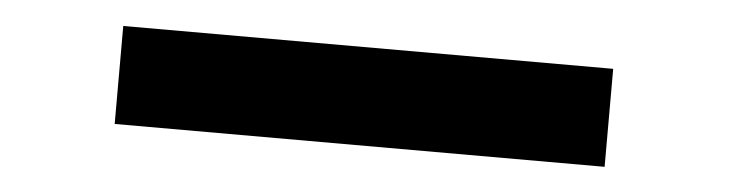

<svg xmlns="http://www.w3.org/2000/svg" viewBox="-25 -685 926 244"><g transform="rotate(5 437.5 -562.5)"><path d="M125 -500V-625H750V-500Z"/></g></svg>

Font: Silkscreen
Style: Bold
Weight: 700
Designer: Jason Kottke
Foundry: Jason Kottke
Version: Version 1.001; ttfautohint (v1.8.4.7-5d5b)